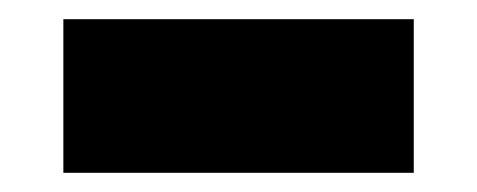

<svg xmlns="http://www.w3.org/2000/svg" viewBox="-20 -385 497 200"><path d="M46 -205H411V-365H46Z"/></svg>

Font: Arthouse Owned Black
Style: Regular
Weight: 900
Designer: Jeremy Tribby
Foundry: Tribby Type
Version: Version 1.000;PS 001.000;hotconv 1.0.88;makeotf.lib2.5.64775